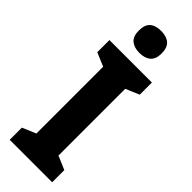

<svg xmlns="http://www.w3.org/2000/svg" viewBox="-305 -952 972 972"><g transform="rotate(45 181.5 -466.0)"><path d="M333 0H29V-87L102 -118V-596L29 -627V-714H333V-627L260 -596V-118L333 -87ZM182 -932Q221 -932 242.5 -913Q264 -894 264 -853Q264 -812 242 -793.5Q220 -775 182 -775Q144 -775 122 -793.5Q100 -812 100 -853Q100 -895 121 -913.5Q142 -932 182 -932Z"/></g></svg>

Font: Noto Sans Lao UI Cond ExtBd
Style: Regular
Weight: 800
Width: 3
Designer: Monotype Design Team
Foundry: Monotype Imaging Inc.
Version: Version 2.000; ttfautohint (v1.8.4.7-5d5b)